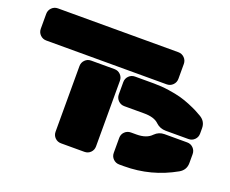

<svg xmlns="http://www.w3.org/2000/svg" viewBox="-114 -885 1280 1069"><g transform="rotate(20 526.5 -350.0)"><path d="M773.9 -509.8H61Q39.6 -509.8 24.7 -524.7Q9.8 -539.6 9.8 -561V-648.9Q9.8 -670.4 24.7 -685.3Q39.6 -700.2 61 -700.2H773.9Q795.4 -700.2 810.3 -685.3Q825.2 -670.4 825.2 -648.9V-561Q825.2 -539.6 810.3 -524.7Q795.4 -509.8 773.9 -509.8ZM472.2 0H334Q312.5 0 297.9 -14.6Q283.2 -29.3 283.2 -50.8V-439Q283.2 -460.4 297.9 -475.3Q312.5 -490.2 334 -490.2H472.2Q493.7 -490.2 508.3 -475.3Q522.9 -460.4 522.9 -439V-50.8Q522.9 -29.3 508.3 -14.6Q493.7 0 472.2 0ZM711.9 -314.9H594.2Q572.8 -314.9 557.9 -329.8Q543 -344.7 543 -366.2V-439Q543 -460.4 557.9 -475.3Q572.8 -490.2 594.2 -490.2H707Q752 -490.2 795.4 -483.6Q838.9 -477.1 867.7 -469.2Q896.5 -461.4 928.5 -448Q960.4 -434.6 973.4 -427.7Q986.3 -420.9 1006.8 -409.2Q1043 -388.2 1043 -347.2V-315.9Q1043 -294.4 1028.3 -279.8Q1013.7 -265.1 992.2 -265.1H857.9Q823.2 -265.1 798.8 -288.1Q772 -314.9 711.9 -314.9ZM679.2 -189.9H711.9Q771.5 -189.9 800.8 -221.2Q824.7 -245.1 857.9 -245.1H992.2Q1013.7 -245.1 1028.3 -230.2Q1043 -215.3 1043 -193.8V-141.1Q1043 -100.1 1006.8 -79.1Q867.2 0 707 0H679.2Q657.7 0 642.8 -14.6Q627.9 -29.3 627.9 -50.8V-139.2Q627.9 -160.6 642.8 -175.3Q657.7 -189.9 679.2 -189.9Z"/></g></svg>

Font: Nastup Soft
Style: Regular
Weight: 400
Designer: Maksym Kobuzan
Foundry: Zakznak
Version: Version 1.020;hotconv 1.0.109;makeotfexe 2.5.65596